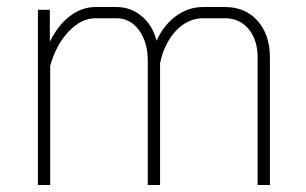

<svg xmlns="http://www.w3.org/2000/svg" viewBox="-20 -527 871 547"><path d="M749 -363V0H714V-363Q714 -413 688.5 -444Q663 -475 621 -475H559Q515 -475 481.5 -439.5Q448 -404 436 -347V0H401V-353Q401 -407 376 -441Q351 -475 312 -475H252Q211 -475 175 -436.5Q139 -398 123 -339V0H88V-499H122V-408Q145 -455 179 -481Q213 -507 252 -507H312Q352 -507 383.5 -481Q415 -455 426 -411Q446 -455 481 -481Q516 -507 559 -507H621Q679 -507 714 -467.5Q749 -428 749 -363Z"/></svg>

Font: Bai Jamjuree ExtraLight
Style: Regular
Weight: 275
Designer: Katatrad Aksorn Co.,Ltd.
Foundry: Cadson Demak Co.,Ltd.
Version: Version 1.000; ttfautohint (v1.6)